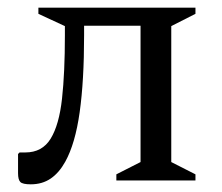

<svg xmlns="http://www.w3.org/2000/svg" viewBox="-20 -470 577 500"><path d="M199 -378Q199 -260 187.5 -178Q176 -96 150 -49Q134 -20 112 -5Q90 10 60 10Q39 10 33 4Q27 -2 27 -19V-69L31 -73H46Q90 -73 112 -109Q134 -145 141.5 -213Q149 -281 149 -378V-402L80 -434V-450H489V-434L426 -402V-48L489 -16V0H283V-16L346 -48V-403H199Z"/></svg>

Font: Spectral
Style: Regular
Weight: 400
Designer: Jean-Baptiste Levee
Foundry: Production Type
Version: Version 2.001